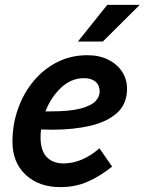

<svg xmlns="http://www.w3.org/2000/svg" viewBox="-20 -755 592 786"><path d="M31 -175Q31 -245 53.5 -309Q76 -373 117 -422.5Q158 -472 214 -500.5Q270 -529 338 -529Q386 -529 422.5 -511Q459 -493 479.5 -462Q500 -431 500 -392Q500 -329 459 -292.5Q418 -256 349 -240Q280 -224 194 -224Q173 -224 148 -225Q146 -209 146 -193Q146 -139 171 -112.5Q196 -86 240 -86Q280 -86 318 -103Q356 -120 387 -148L439 -73Q389 -33 338.5 -11Q288 11 227 11Q139 11 85 -39.5Q31 -90 31 -175ZM324 -435Q271 -435 229.5 -395.5Q188 -356 166 -299Q177 -299 186 -299Q267 -299 311 -311Q355 -323 371.5 -341.5Q388 -360 388 -380Q388 -406 371 -420.5Q354 -435 324 -435ZM299 -585 419 -735H552L401 -585Z"/></svg>

Font: Radio Canada Medium
Style: Italic
Weight: 500
Italic angle: -12°
Designer: Charles Daoud, Etienne Aubert Bonn, Alexandre Saumier Demers, Jacques Le Bailly
Foundry: Radio-Canada
Version: Version 2.104; ttfautohint (v1.8.4.7-5d5b);gftools[0.9.28.de